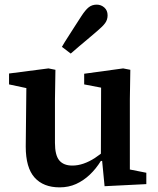

<svg xmlns="http://www.w3.org/2000/svg" viewBox="-20 -794 680 828"><path d="M237 14Q167 14 129 -28.5Q91 -71 91 -162L94 -446L127 -407L19 -430V-477L189 -499L219 -493L217 -365V-178Q217 -125 235.5 -102.5Q254 -80 292 -80Q316 -80 340.5 -88.5Q365 -97 389 -112.5Q413 -128 436 -149L445 -100H415Q394 -66 367 -40.5Q340 -15 308 -0.5Q276 14 237 14ZM431 9 420 -105 415 -106 416 -416 343 -430V-476L511 -499L542 -493L540 -365V-63L611 -49V0ZM247 -592Q259 -613 272.5 -633.5Q286 -654 300 -676.5Q314 -699 330 -723Q348 -751 362.5 -762.5Q377 -774 397 -774Q416 -774 430 -761.5Q444 -749 444 -728Q444 -709 433.5 -694.5Q423 -680 399 -660Q378 -642 358.5 -625.5Q339 -609 321 -594Q303 -579 285 -563Z"/></svg>

Font: Source Serif 4 SemiBold
Style: Regular
Weight: 600
Designer: Frank Grießhammer
Foundry: Adobe Systems Incorporated
Version: Version 4.004;hotconv 1.0.116;makeotfexe 2.5.65601